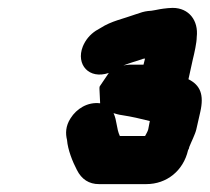

<svg xmlns="http://www.w3.org/2000/svg" viewBox="-20 -720 532 487"><path d="M348 -375H284C275 -394 277 -414 268 -433C275 -431 281 -429 289 -428C315 -424 336 -419 360 -413L356 -392C355 -387 350 -379 348 -375ZM293 -554C311 -561 323 -564 341 -570C342 -571 343 -571 344 -571C346 -571 347 -571 348 -572L344 -556H309C305 -556 300 -555 293 -554ZM457 -339C459 -342 460 -345 460 -347C465 -360 475 -379 478 -392L488 -436C498 -480 488 -504 458 -519L469 -569C473 -585 479 -612 479 -626C484 -668 459 -700 418 -700C411 -700 402 -699 394 -698C384 -697 366 -692 355 -692C346 -691 336 -688 325 -684C292 -672 263 -667 235 -649L223 -642C208 -632 197 -619 190 -602C172 -556 206 -518 256 -535L233 -501C232 -500 232 -493 233 -479L234 -458C202 -462 174 -444 159 -420C146 -400 146 -381 150 -365C152 -340 164 -310 175 -289C187 -265 206 -253 231 -253H351C403 -253 445 -287 457 -339Z"/></svg>

Font: Electronic
Style: TiIt
Weight: 900
Version: Version 1.011